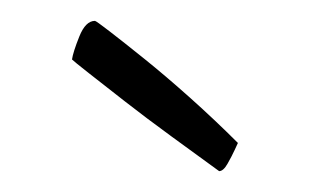

<svg xmlns="http://www.w3.org/2000/svg" viewBox="-20 -733 297 184"><path d="M190 -569Q168 -585 144 -602.5Q120 -620 99.5 -636Q79 -652 65 -663Q51 -674 49 -676Q50 -683 56 -698Q62 -713 71 -713Q72 -713 85 -703Q98 -693 118.5 -676.5Q139 -660 162.5 -639Q186 -618 208 -596Q208 -596 205 -589.5Q202 -583 198 -576Q194 -569 190 -569Z"/></svg>

Font: Yanone Kaffeesatz ExtraLight Light
Style: Regular
Weight: 300
Version: Version 2.003